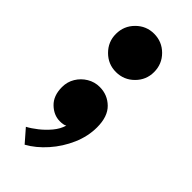

<svg xmlns="http://www.w3.org/2000/svg" viewBox="-207 -508 709 709"><g transform="rotate(45 147.0 -154.0)"><path d="M137 -268.5Q96 -268.5 66.8 -297.8Q37.5 -327 37.5 -368Q37.5 -410 66.8 -439.2Q96 -468.5 137 -468.5Q178.5 -468.5 207.8 -439.2Q237 -410 237 -368Q237 -327 207.8 -297.8Q178.5 -268.5 137 -268.5ZM134 -187.5Q175 -187.5 203.8 -159.2Q232.5 -131 232.5 -75Q232.5 -28 212.5 18Q192.5 64 159.5 101.2Q126.5 138.5 88.5 159.5L45 109.5Q63 100 84 83.5Q105 67 122.8 45.8Q140.5 24.5 147.5 1Q138.5 6.5 119.5 6.5Q87.5 6.5 61.5 -18.5Q35.5 -43.5 35.5 -88.5Q35.5 -116 49 -138.2Q62.5 -160.5 85 -174Q107.5 -187.5 134 -187.5Z"/></g></svg>

Font: League Spartan Thin ExtraBold
Style: Regular
Weight: 800
Version: Version 2.002